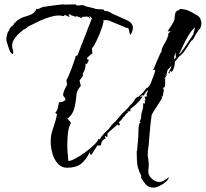

<svg xmlns="http://www.w3.org/2000/svg" viewBox="-20 -771 942 879"><path d="M683 88Q660 88 647.5 73.5Q635 59 625 41Q627 39 627 36Q627 34 626 32Q625 30 624 28Q611 2 608.5 -19.5Q606 -41 606 -70V-73Q605 -74 605 -76Q605 -78 607 -78Q608 -91 609.5 -104Q611 -117 612 -130Q613 -143 613.5 -156Q614 -169 614 -182Q614 -186 616 -197.5Q618 -209 623 -209Q622 -210 622 -211Q622 -212 621 -213Q619 -215 619 -216Q619 -217 620 -217Q622 -219 623 -223Q624 -227 626 -227L625 -232L626 -233Q626 -250 632 -266Q637 -281 635 -298H638Q639 -298 639 -296L643 -298V-314L644 -316L645 -312H647L642 -328L654 -330V-332L652 -334Q650 -336 650 -337L651 -338Q652 -340 653 -343Q654 -346 655 -349L659 -359Q655 -356 651.5 -353Q648 -350 646 -346Q642 -339 634 -331V-335H628V-332H624L623 -326L627 -329H632V-327Q631 -325 628 -322L624 -316L622 -318V-313Q612 -302 601 -291.5Q590 -281 577 -273V-264L574 -261H565L563 -258H564L566 -255L560 -252V-253L551 -241L552 -240H551Q544 -235 540 -228Q536 -221 528 -215Q526 -213 525 -211.5Q524 -210 523 -209H525L530 -200H527V-197H522Q521 -197 521 -200H515L514 -197Q503 -188 492.5 -179Q482 -170 472 -160V-145H471Q471 -144 470 -144Q467 -144 462 -149L460 -147L463 -139L462 -136Q451 -131 447 -123.5Q443 -116 442 -105H426L398 -62H395L391 -74Q374 -39 351 -21Q328 -3 287 -3Q261 -3 244 -22.5Q227 -42 219.5 -70Q212 -98 212 -123Q212 -155 224 -186Q229 -201 233.5 -216.5Q238 -232 241 -248L233 -254Q242 -265 245 -277.5Q248 -290 250 -303H252Q254 -303 256 -303.5Q258 -304 261 -305L262 -303L279 -312V-317Q279 -322 274 -327Q269 -332 269 -336Q269 -346 275.5 -360.5Q282 -375 287 -383L284 -404Q286 -406 293 -421.5Q300 -437 307.5 -457Q315 -477 320.5 -493.5Q326 -510 326 -514L335 -518Q343 -538 349.5 -556Q356 -574 363 -590Q368 -604 374 -618.5Q380 -633 385 -647Q390 -661 394.5 -671Q399 -681 401 -688Q397 -691 394.5 -693.5Q392 -696 390 -698L389 -696L392 -691Q390 -686 386 -687L388 -692L386 -693Q379 -696 372 -695Q368 -694 364.5 -694Q361 -694 357 -694L354 -688Q350 -690 339.5 -694Q329 -698 326 -696L329 -693L301 -703L304 -706L299 -707L297 -705L300 -704L293 -703Q293 -703 294 -701Q295 -700 297 -700L298 -695L297 -693Q294 -694 288 -698L278 -702Q273 -701 271 -697Q248 -704 217 -695.5Q186 -687 155.5 -672.5Q125 -658 104 -647L105 -645L89 -635L93 -640L66 -617L57 -610L58 -609L66 -617V-616Q58 -609 50 -599Q42 -589 38 -578Q33 -561 38 -546Q42 -533 40 -525L39 -524H37Q29 -528 25.5 -536Q22 -544 19 -554Q13 -571 10.5 -580.5Q8 -590 9.5 -599Q11 -608 16 -625Q21 -627 22 -632Q24 -632 24 -634V-637L20 -633H19Q22 -636 26 -642Q30 -648 33 -651V-650Q35 -649 40 -655Q45 -661 46 -663L44 -661Q42 -659 41 -660L61 -679H62Q77 -690 93.5 -694.5Q110 -699 124 -705.5Q138 -712 146 -728Q147 -729 147 -729Q146 -729 146 -730L147 -731L151 -729Q160 -731 167 -735Q174 -739 183 -741L182 -739Q187 -741 206 -743.5Q225 -746 245 -748.5Q265 -751 273 -751V-750L327 -751L328 -748Q335 -744 348 -747Q360 -749 369 -744V-743L406 -734V-735Q417 -729 430 -729Q437 -729 443 -728.5Q449 -728 455 -727V-725L458 -722Q464 -720 470 -720Q478 -718 481 -716Q483 -715 485 -714Q487 -713 488 -712Q490 -711 491.5 -710Q493 -709 495 -708Q503 -704 512 -700.5Q521 -697 529 -693L562 -678Q576 -672 584 -660Q592 -648 586 -629Q585 -628 582 -620Q579 -611 577 -613Q573 -615 571.5 -628Q570 -641 565 -643H563Q562 -642 561 -642Q559 -644 556 -645Q538 -653 522 -659Q506 -665 488 -673Q480 -678 471 -678.5Q462 -679 453 -679Q453 -677 454 -676V-672Q452 -658 442.5 -633Q433 -608 422 -584.5Q411 -561 401 -550L403 -525H400Q399 -524 388.5 -515Q378 -506 378 -504Q378 -501 381.5 -499Q385 -497 387 -497L382 -486Q378 -477 376 -477Q375 -478 374 -479Q373 -480 372 -482V-479Q372 -454 359 -434L360 -424L344 -402L350 -378Q338 -364 334 -353.5Q330 -343 329.5 -332Q329 -321 326 -303Q323 -281 316.5 -264Q310 -247 293 -231Q291 -232 289.5 -230.5Q288 -229 289 -228L305 -209Q294 -189 291 -161Q288 -133 288 -110Q288 -91 289.5 -72Q291 -53 293 -34Q304 -34 325.5 -45.5Q347 -57 371 -74.5Q395 -92 412 -109Q429 -126 431 -136L437 -132Q438 -138 446.5 -148.5Q455 -159 465 -168.5Q475 -178 480 -182V-184Q484 -188 486 -191Q487 -193 491 -197L490 -200H493L501 -209V-208L511 -218L520 -228H519L520 -231H522Q524 -233 527 -236.5Q530 -240 534 -245Q542 -255 545 -256Q550 -261 561.5 -272.5Q573 -284 575 -289H576L584 -297Q589 -302 597 -315Q604 -327 613 -328Q620 -334 627.5 -340.5Q635 -347 640 -354L646 -362Q647 -364 652 -369L654 -368L660 -374Q661 -376 665 -380L663 -381H665L667 -382Q668 -385 674.5 -401Q681 -417 686.5 -433Q692 -449 690 -452L681 -450V-454H683Q683 -454 688 -466Q693 -478 699.5 -494Q706 -510 712 -522Q718 -534 719 -534Q719 -548 731.5 -568.5Q744 -589 749 -605L751 -607L749 -615L760 -627V-629Q756 -628 753 -627.5Q750 -627 748 -627V-629H749Q751 -634 754 -638.5Q757 -643 760 -647Q763 -652 766 -656.5Q769 -661 771 -665Q779 -677 779.5 -689.5Q780 -702 783 -712Q786 -722 800 -725L802 -728H804L803 -730Q824 -730 841 -723Q858 -716 875 -705Q878 -703 881 -701.5Q884 -700 887 -698Q889 -696 891.5 -693.5Q894 -691 896 -688Q898 -683 900 -677Q902 -671 902 -666Q902 -646 892 -636Q882 -624 874 -609Q872 -605 866.5 -595Q861 -585 856 -585Q852 -579 841.5 -562Q831 -545 819.5 -530.5Q808 -516 801 -514Q799 -510 796 -507Q793 -504 791 -501L781 -489Q781 -478 777.5 -464.5Q774 -451 767 -442L758 -446Q758 -444 757 -439.5Q756 -435 753 -435Q752 -435 752 -436L750 -439L752 -440L764 -464H765L763 -468L747 -450Q745 -443 743.5 -436.5Q742 -430 743 -424L737 -426V-424L741 -419Q737 -417 736 -416Q732 -414 731 -413L735 -411V-413H737Q735 -407 736 -401V-387Q736 -382 735 -376Q734 -370 727 -370Q728 -368 728 -364Q728 -362 730 -358L725 -331L726 -329Q721 -329 720 -330V-328L722 -323Q719 -316 707.5 -298.5Q696 -281 685.5 -264.5Q675 -248 674 -243L671 -219L668 -194Q667 -180 665.5 -165.5Q664 -151 663 -137Q662 -109 657 -80V-74Q656 -71 656 -67Q656 -54 659 -42Q660 -36 660.5 -30Q661 -24 661 -17Q661 -13 661 -9Q661 -5 660 -1Q659 3 659 7Q659 11 659 15Q659 32 675 47Q691 62 708 62Q719 62 727 57.5Q735 53 744 47Q747 44 750 43Q753 41 755 37V39H754Q752 50 739 61.5Q726 73 710 80.5Q694 88 683 88ZM873 -646Q856 -631 842 -607.5Q828 -584 817.5 -560.5Q807 -537 799 -522Q801 -523 805 -526Q821 -547 834 -567Q841 -577 847.5 -587.5Q854 -598 861 -608L864 -612Q864 -613 866 -615V-618Q866 -622 867.5 -625Q869 -628 870 -632ZM16 -626 17 -630H18V-629Q18 -626 16 -626ZM776 -498Q779 -502 786 -509Q784 -514 784 -530V-531L782 -526Q779 -519 778 -512.5Q777 -506 776 -498ZM759 -481 764 -486H762Q761 -484 759.5 -482Q758 -480 759 -481Z"/></svg>

Font: Water Brush
Style: Regular
Weight: 400
Designer: Robert E. Leuschke
Foundry: Robert E. Leuschke
Version: Version 1.010; ttfautohint (v1.8.4.7-5d5b)